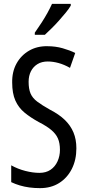

<svg xmlns="http://www.w3.org/2000/svg" viewBox="-20 -963 453 993"><path d="M375 -196Q375 -136 351.5 -89.5Q328 -43 286 -16.5Q244 10 187 10Q158 10 132 6.5Q106 3 82.5 -4Q59 -11 38 -21V-108Q72 -89 111 -79Q150 -69 184 -69Q218 -69 241.5 -85Q265 -101 277.5 -128.5Q290 -156 290 -188Q290 -223 279.5 -247Q269 -271 245 -291Q221 -311 180 -332Q138 -355 107 -380.5Q76 -406 59.5 -443Q43 -480 43 -536Q42 -592 65.5 -634.5Q89 -677 130.5 -701Q172 -725 225 -724Q267 -724 304 -713.5Q341 -703 369 -689L342 -612Q312 -629 283 -637Q254 -645 227 -645Q196 -645 174 -631.5Q152 -618 140 -594.5Q128 -571 128 -540Q128 -503 138 -479.5Q148 -456 172.5 -437.5Q197 -419 238 -396Q285 -372 315 -343Q345 -314 360 -278Q375 -242 375 -196ZM346 -934Q337 -918 320.5 -898Q304 -878 285 -856.5Q266 -835 246.5 -816Q227 -797 212 -783H160V-794Q179 -821 195.5 -846.5Q212 -872 225.5 -896.5Q239 -921 249 -943H346Z"/></svg>

Font: Noto Sans Khmer ExtraCondensed
Style: Regular
Weight: 400
Width: 2
Designer: Danh Hong and the Monotype Design Team
Foundry: Monotype Imaging Inc.
Version: Version 2.004